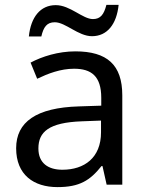

<svg xmlns="http://www.w3.org/2000/svg" viewBox="-20 -755 601 785"><path d="M98 -606H149C158 -645 172 -664 204 -664C248 -664 300 -607 356 -607C419 -607 457 -657 465 -735H415C405 -696 391 -677 360 -677C318 -677 267 -734 208 -734C145 -734 106 -685 98 -606ZM288 -545C218 -545 152 -524 105 -499L132 -433C176 -454 227 -474 283 -474C353 -474 394 -444 394 -355V-323L303 -320C128 -315 46 -256 46 -149C46 -40 118 10 215 10C305 10 348 -17 395 -76H399L416 0H480V-365C480 -490 418 -545 288 -545ZM314 -259 393 -262V-214C393 -110 325 -61 235 -61C177 -61 137 -88 137 -148C137 -216 180 -254 314 -259Z"/></svg>

Font: Noto Sans Miao
Style: Regular
Weight: 400
Designer: Monotype Design Team
Foundry: Monotype Imaging Inc.
Version: Version 2.003